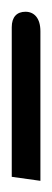

<svg xmlns="http://www.w3.org/2000/svg" viewBox="102 -188 90 335"><g transform="rotate(-90 147.5 -20.0)"><path d="M0 5H261C284 5 295 -6 295 -21C295 -36 286 -45 268 -45H7Z"/></g></svg>

Font: Noto Sans Arabic UI Cn Lt
Style: Regular
Weight: 300
Width: 3
Designer: Monotype Design Team, Nadine Chahine and Nizar Qandah
Foundry: Monotype Imaging Inc.
Version: Version 2.010